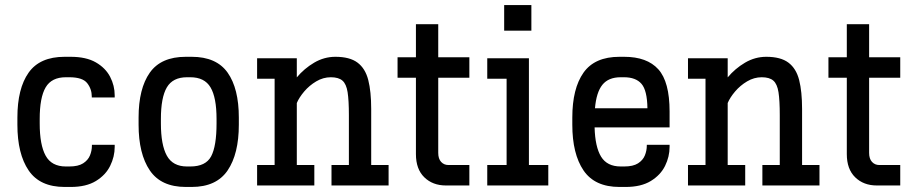

<svg xmlns="http://www.w3.org/2000/svg" viewBox="-20 -739 3632 765"><path d="M237.3 5.9Q138.7 5.9 94 -60.1Q49.3 -126 49.3 -242.2V-270.5Q49.3 -386.2 94 -449.5Q138.7 -512.7 237.3 -512.7H261.2Q323.2 -512.7 361.8 -490.5Q400.4 -468.3 418.7 -433.1Q437 -397.9 437 -358.9V-350.6H345.7V-354Q345.7 -384.3 327.4 -407.7Q309.1 -431.2 255.9 -431.2H242.2Q185.5 -431.2 161.9 -390.9Q138.2 -350.6 138.2 -265.1V-247.1Q138.2 -161.6 161.9 -118.7Q185.5 -75.7 242.2 -75.7H256.3Q291.5 -75.7 311 -88.1Q330.6 -100.6 338.4 -119.6Q346.2 -138.7 346.2 -158.7V-162.1H437V-153.8Q437 -114.7 418.9 -78.1Q400.9 -41.5 362.1 -17.8Q323.2 5.9 261.7 5.9Z M720.2 5.9Q621.6 5.9 576.9 -60.1Q532.2 -126 532.2 -242.2V-270.5Q532.2 -386.2 576.9 -449.5Q621.6 -512.7 720.2 -512.7H743.7Q842.3 -512.7 887 -449.5Q931.6 -386.2 931.6 -270.5V-242.2Q931.6 -126 887 -60.1Q842.3 5.9 743.7 5.9ZM725.1 -431.2Q668.5 -431.2 644.8 -390.9Q621.1 -350.6 621.1 -265.1V-247.1Q621.1 -161.6 644.8 -118.7Q668.5 -75.7 725.1 -75.7H738.3Q799.8 -75.7 821.3 -116.2Q842.8 -156.7 842.8 -247.1V-265.1Q842.8 -350.6 818.8 -390.9Q794.9 -431.2 738.3 -431.2Z M1004.4 0V-81.5H1074.2V-425.3H1004.4V-506.8H1162.6V-430.7Q1191.9 -465.8 1231.7 -489.3Q1271.5 -512.7 1316.4 -512.7Q1373.5 -512.7 1404.5 -489.5Q1435.5 -466.3 1447.3 -420.2Q1459 -374 1459 -304.7V-81.5H1528.3V0H1300.8V-81.5H1370.1V-280.8Q1370.1 -338.9 1365 -371.6Q1359.9 -404.3 1344.5 -417.7Q1329.1 -431.2 1298.3 -431.2Q1267.6 -431.2 1240 -414.8Q1212.4 -398.4 1192.1 -374.5Q1171.9 -350.6 1162.6 -328.6V-81.5H1232.4V0Z M1756.8 0Q1704.1 0 1670.7 -32.5Q1637.2 -64.9 1637.2 -125V-429.2H1564V-510.7H1637.2V-642.6H1726.1V-510.7H1850.1V-429.2H1726.1V-129.9Q1726.1 -106.4 1737.5 -94Q1749 -81.5 1766.6 -81.5H1850.1V0Z M1988.8 -616.7V-718.8H2097.2V-616.7ZM1921.4 0V-81.5H1998.5V-425.3H1921.4V-506.8H2087.4V-81.5H2164.6V0Z M2448.2 5.9Q2349.6 5.9 2304.9 -60.1Q2260.3 -126 2260.3 -242.2V-270.5Q2260.3 -386.2 2304.9 -449.5Q2349.6 -512.7 2448.2 -512.7H2466.8Q2558.1 -512.7 2603 -462.9Q2647.9 -413.1 2647.9 -294.9V-231.4H2349.1Q2351.1 -153.8 2375 -114.7Q2398.9 -75.7 2453.1 -75.7H2467.3Q2502.4 -75.7 2522 -88.1Q2541.5 -100.6 2549.3 -119.6Q2557.1 -138.7 2557.1 -158.7V-162.1H2647.9V-153.8Q2647.9 -114.7 2629.9 -78.1Q2611.8 -41.5 2573 -17.8Q2534.2 5.9 2472.7 5.9ZM2453.1 -431.2Q2404.3 -431.2 2380.1 -401.1Q2356 -371.1 2350.6 -307.6H2559.6Q2558.6 -378.9 2535.9 -405Q2513.2 -431.2 2466.3 -431.2Z M2721.2 0V-81.5H2791V-425.3H2721.2V-506.8H2879.4V-430.7Q2908.7 -465.8 2948.5 -489.3Q2988.3 -512.7 3033.2 -512.7Q3090.3 -512.7 3121.3 -489.5Q3152.3 -466.3 3164.1 -420.2Q3175.8 -374 3175.8 -304.7V-81.5H3245.1V0H3017.6V-81.5H3086.9V-280.8Q3086.9 -338.9 3081.8 -371.6Q3076.7 -404.3 3061.3 -417.7Q3045.9 -431.2 3015.1 -431.2Q2984.4 -431.2 2956.8 -414.8Q2929.2 -398.4 2908.9 -374.5Q2888.7 -350.6 2879.4 -328.6V-81.5H2949.2V0Z M3473.6 0Q3420.9 0 3387.5 -32.5Q3354 -64.9 3354 -125V-429.2H3280.8V-510.7H3354V-642.6H3442.9V-510.7H3566.9V-429.2H3442.9V-129.9Q3442.9 -106.4 3454.3 -94Q3465.8 -81.5 3483.4 -81.5H3566.9V0Z"/></svg>

Font: Kay Pho Du SemiBold
Style: Regular
Weight: 600
Designer: Victor Gaultney, Khu Oo Reh
Foundry: SIL International
Version: Version 3.000